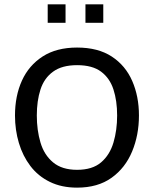

<svg xmlns="http://www.w3.org/2000/svg" viewBox="-20 -861 717 894"><path d="M338.9 12.7Q266.6 12.7 211.9 -14.2Q157.2 -41 121.6 -87.9Q85.9 -134.8 67.9 -195.3Q49.8 -255.9 49.8 -323.2Q49.8 -414.1 82 -485.4Q114.3 -556.6 178.7 -598.1Q243.2 -639.6 338.9 -639.6Q436.5 -639.6 500.5 -597.7Q564.5 -555.7 595.7 -483.9Q627 -412.1 627 -323.2Q627 -232.4 595.2 -155.8Q563.5 -79.1 499.5 -33.2Q435.5 12.7 338.9 12.7ZM338.9 -70.3Q410.2 -70.3 450.7 -105Q491.2 -139.6 508.3 -197.3Q525.4 -254.9 525.4 -323.2Q525.4 -391.6 508.3 -444.3Q491.2 -497.1 450.7 -527.3Q410.2 -557.6 338.9 -557.6Q268.6 -557.6 227.1 -527.3Q185.5 -497.1 168.5 -444.3Q151.4 -391.6 151.4 -323.2Q151.4 -254.9 168.5 -197.3Q185.5 -139.6 227.1 -105Q268.6 -70.3 338.9 -70.3ZM377.9 -754.9V-840.8H460.9V-754.9ZM202.1 -754.9V-840.8H285.2V-754.9Z"/></svg>

Font: Padauk Book
Style: Regular
Weight: 400
Designer: Debbi Hosken, Becca Hirsbrunner Spalinger
Foundry: SIL International
Version: Version 5.000